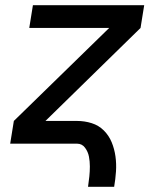

<svg xmlns="http://www.w3.org/2000/svg" viewBox="-20 -550 616 735"><path d="M317 165H417Q422 136 424 106.5Q426 77 422 48.5Q418 20 407.5 -5.5Q397 -31 377.5 -50.5Q358 -70 331 -78.5Q304 -87 275 -87H154L518 -443L532 -530H106L92 -443H398L33 -87L19 0H275Q294 0 305.5 15.5Q317 31 320.5 49.5Q324 68 324 87Q324 106 322 125.5Q320 145 317 165Z"/></svg>

Font: Iosevka Sparkle Medium
Style: Italic
Weight: 500
Italic angle: -9°
Designer: Belleve Invis
Foundry: Belleve Invis
Version: Version 4.5.0; ttfautohint (v1.8.3)